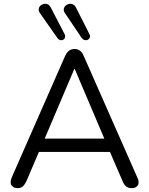

<svg xmlns="http://www.w3.org/2000/svg" viewBox="-20 -965 769 992"><path d="M364 -609 211 -249H519L366 -609ZM72 7Q56 7 46.5 -0.5Q37 -8 36 -15.5Q35 -23 35 -25Q35 -36 41 -49L316 -675Q325 -695 337.5 -703.5Q350 -712 365 -712Q380 -712 392.5 -703.5Q405 -695 413 -675L689 -49Q696 -36 696 -24Q696 -22 695 -14.5Q694 -7 685 0Q676 7 660 7Q642 7 631 -2.5Q620 -12 613 -30L548 -180H181L117 -30Q108 -11 98 -2Q88 7 72 7ZM402 -769 317 -895Q308 -907 309.5 -917.5Q311 -928 318 -935Q325 -942 335.5 -944.5Q346 -947 356.5 -942.5Q367 -938 373 -925L442 -789Q447 -779 444 -771Q441 -763 433.5 -759.5Q426 -756 417.5 -758Q409 -760 402 -769ZM277 -768 188 -895Q179 -907 180 -917.5Q181 -928 188 -935Q195 -942 205.5 -944.5Q216 -947 226 -943Q236 -939 243 -925L313 -790Q318 -781 316 -772.5Q314 -764 307 -760Q300 -756 292 -757.5Q284 -759 277 -768Z"/></svg>

Font: Nunito
Style: Regular
Weight: 400
Designer: Vernon Adams
Foundry: Vernon Adams
Version: Version 3.602